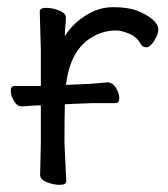

<svg xmlns="http://www.w3.org/2000/svg" viewBox="-20 -506 470 536"><path d="M164 -269 233 -272Q256 -274 280 -276H281Q294 -276 303.5 -261Q313 -246 313 -232Q313 -218 302 -218H233L162 -215H161Q160 -174 160 -106L165 0Q165 10 147 10Q129 10 110.5 2.5Q92 -5 92 -18L94 -106V-212Q80 -212 42 -209H41Q28 -209 19 -224Q10 -239 10 -252.5Q10 -266 21 -266H94V-367L91 -474Q91 -484 109 -484Q127 -484 145.5 -476.5Q164 -469 164 -457.5Q164 -446 162.5 -434Q161 -422 161 -405Q181 -438 218 -462Q255 -486 296 -486Q337 -486 363 -476Q389 -466 405.5 -452Q422 -438 422 -424Q422 -410 410.5 -392Q399 -374 388.5 -374Q378 -374 372 -384Q362 -403 340.5 -412Q319 -421 304 -421Q262 -421 226 -395Q175 -358 164 -269Z"/></svg>

Font: LXGW WenKai
Style: Regular
Weight: 400
Designer: LXGW / Fontworks Inc.
Foundry: LXGW / Fontworks Inc.
Version: Version 1.520; June 14, 2025